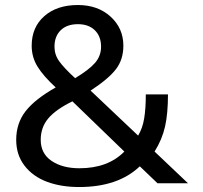

<svg xmlns="http://www.w3.org/2000/svg" viewBox="-20 -734 813 769"><path d="M296.9 15.1Q224.1 15.1 167.7 -6.1Q111.3 -27.3 78.1 -70.6Q44.9 -113.8 44.9 -173.8Q44.9 -240.2 82.5 -288.6Q120.1 -336.9 203.1 -383.8Q153.3 -429.7 130.1 -467.5Q106.9 -505.4 106.9 -550.8Q106.9 -625 157.5 -669.4Q208 -713.9 292 -713.9Q372.1 -713.9 423.1 -667.2Q474.1 -620.6 474.1 -550.8Q474.1 -495.6 444.3 -456.8Q414.6 -418 342.8 -371.1L533.2 -190.9Q550.8 -219.7 557.4 -259.3Q564 -298.8 564 -356H652.8Q652.8 -279.3 641.1 -227.3Q629.4 -175.3 599.1 -127L732.9 0H610.8L540 -67.9Q453.1 15.1 296.9 15.1ZM280.8 -420.9Q336.9 -454.6 360.8 -482.4Q384.8 -510.3 384.8 -546.9Q384.8 -588.4 359.9 -612.8Q335 -637.2 292 -637.2Q248 -637.2 223.1 -612.8Q198.2 -588.4 198.2 -546.9Q198.2 -515.1 217 -488.8Q235.8 -462.4 280.8 -420.9ZM297.9 -60.1Q412.6 -60.1 478 -127L270 -328.1Q203.1 -295.4 173.1 -259.5Q143.1 -223.6 143.1 -173.8Q143.1 -119.1 186.5 -89.6Q230 -60.1 297.9 -60.1Z"/></svg>

Font: Prompt
Style: Regular
Weight: 400
Designer: Katatrad Team
Foundry: CadsonDemak
Version: Version 1.000;PS 001.000;hotconv 1.0.88;makeotf.lib2.5.64775